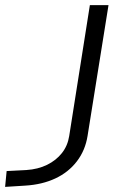

<svg xmlns="http://www.w3.org/2000/svg" viewBox="-64 -725 493 752"><path d="M-44 7 -38 -55 39 -59Q85 -62 120.5 -79.5Q156 -97 178.5 -125.5Q201 -154 207 -192L288 -705H361L279 -193Q270 -136 237 -93Q204 -50 152.5 -26Q101 -2 35 2Z"/></svg>

Font: Nunito Sans 10pt Expanded Light
Style: Italic
Weight: 300
Width: 7
Italic angle: -9°
Designer: Vernon Adams
Foundry: Vernon Adams
Version: Version 3.101;gftools[0.9.27]